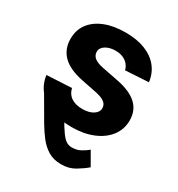

<svg xmlns="http://www.w3.org/2000/svg" viewBox="-179 -670 921 992"><g transform="rotate(30 281.5 -174.5)"><path d="M156.8 -143Q198.2 -63.1 225.6 -14.5Q252.9 34.1 271.4 59.1Q289.8 84.1 304.7 92.5Q319.5 101 335.7 101Q366.1 101.1 388.7 88.4Q411.3 75.8 427.7 62.1L472.9 141Q448.4 162.1 412.9 183.3Q377.4 204.6 331.1 204.1Q286.8 204.1 254.5 184.6Q222.2 165.1 197.9 133.8Q173.7 102.4 153.3 68L64.1 -85.2ZM513.9 -390 376 -381.8Q372.2 -399.2 360.4 -413.6Q348.6 -428 329.7 -436.7Q310.7 -445.3 284.2 -445.3Q249 -445.3 225.2 -430.6Q201.4 -415.9 201.4 -391.8Q201.4 -372 216.7 -358.1Q232.1 -344.2 269.9 -336.3L369.1 -316.8Q448.3 -301 487.5 -264.6Q526.6 -228.3 526.6 -169.3Q526.6 -115.4 495.3 -75Q464.1 -34.5 409.3 -12Q354.6 10.5 283.8 10.5Q211.4 10.5 158.6 -9.9Q105.9 -30.4 74.7 -68.1Q43.5 -105.9 36.3 -157.8L184.6 -165.6Q191.7 -132.5 217.7 -115.4Q243.7 -98.2 284 -98.2Q323.6 -98.2 348.1 -113.9Q372.7 -129.5 372.7 -153.3Q372.7 -174.2 355.6 -187.5Q338.5 -200.8 302.7 -208.2L208.4 -227.3Q128.5 -243.7 89.6 -282.7Q50.6 -321.7 50.6 -382.8Q50.6 -435.6 79.3 -473.6Q108.1 -511.6 160.1 -532.2Q212.1 -552.7 281.8 -552.7Q350.7 -552.7 400.1 -532.9Q449.6 -513 478.6 -476.6Q507.6 -440.2 513.9 -390Z"/></g></svg>

Font: Inter V
Style: 
Weight: 400
Designer: Rasmus Andersson
Foundry: rsms
Version: Version 4.000;git-a3f224843